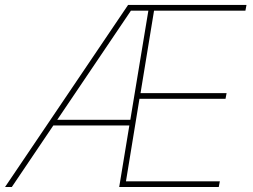

<svg xmlns="http://www.w3.org/2000/svg" viewBox="-33 -747 1012 767"><path d="M-12.8 0 478.7 -727.3H951.7L947.4 -704.5H582.4L528.4 -375H872.2L867.9 -352.3H524.1L470.2 -22.7H845.2L840.9 0H443.2L483.7 -245.7H180L14.2 0ZM195.7 -268.5H487.6L559.7 -704.5H490.1Z"/></svg>

Font: Inter Thin  BETA
Style: Italic
Weight: 100
Italic angle: -9.39999°
Designer: Rasmus Andersson
Foundry: rsms
Version: Version 3.011;git-f93a4a705